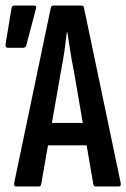

<svg xmlns="http://www.w3.org/2000/svg" viewBox="-22 -675 457 695"><path d="M36 0Q28 0 29 -11L162 -647Q163 -655 172 -655H272Q281 -655 282 -647L415 -12Q417 0 408 0H325Q318 0 316 -7L245 -420Q238 -454 232.5 -488.5Q227 -523 222 -558H220Q216 -523 211 -488.5Q206 -454 199 -419L127 -8Q126 0 118 0ZM138 -149 152 -230H289L306 -149ZM6 -502Q-3 -502 -2 -514L20 -647Q22 -655 31 -655H102Q112 -655 108 -643L73 -510Q70 -502 61 -502Z"/></svg>

Font: Sofia Sans Extra Condensed SemiBold
Style: Regular
Weight: 600
Designer: Botio Nikoltchev, Ani Petrova
Foundry: lettersoup
Version: Version 4.101